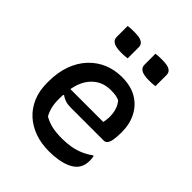

<svg xmlns="http://www.w3.org/2000/svg" viewBox="-215 -891 1031 1031"><g transform="rotate(45 300.0 -376.0)"><path d="M328 -547Q395 -547 441 -520Q487 -493 511.5 -445.5Q536 -398 536 -338V-333Q536 -299 532 -277.5Q528 -256 520 -246Q512 -236 500 -236H248Q225 -236 207 -242Q189 -248 177 -258L159 -248L160 -305H427Q429 -315 430.5 -326Q432 -337 432 -347Q432 -378 424.5 -401.5Q417 -425 401 -444Q387 -450 372.5 -452.5Q358 -455 334 -455Q261 -455 216 -398.5Q171 -342 171 -229V-220Q171 -188 177.5 -162.5Q184 -137 196 -116Q223 -100 255 -92.5Q287 -85 334 -85Q369 -85 400 -90.5Q431 -96 459.5 -108Q488 -120 514 -139H520Q521 -132 522 -124.5Q523 -117 523 -108Q523 -82 516 -64.5Q509 -47 496 -34Q480 -18 454.5 -7.5Q429 3 398 8Q367 13 331 13Q274 13 225.5 -4Q177 -21 141 -53.5Q105 -86 85 -133Q65 -180 65 -240V-250Q65 -320 85 -375Q105 -430 141 -468.5Q177 -507 224.5 -527Q272 -547 328 -547ZM155 -762Q167 -764 180 -764.5Q193 -765 204 -765Q224 -765 240.5 -762Q257 -759 267.5 -749.5Q278 -740 278 -723V-639Q266 -637 253 -636.5Q240 -636 228 -636Q210 -636 193 -639.5Q176 -643 165.5 -652.5Q155 -662 155 -680ZM366 -762Q378 -764 391 -764.5Q404 -765 415 -765Q435 -765 451.5 -762Q468 -759 478.5 -749.5Q489 -740 489 -723V-639Q477 -637 464 -636.5Q451 -636 439 -636Q421 -636 404 -639.5Q387 -643 376.5 -652.5Q366 -662 366 -680Z"/></g></svg>

Font: Recursive Monospace Casual Medium
Style: Regular
Weight: 500
Version: Version 1.047